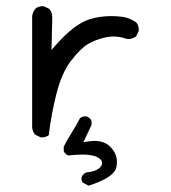

<svg xmlns="http://www.w3.org/2000/svg" viewBox="-20 -459 540 606"><path d="M181.2 18.1Q185.5 27.3 194.8 31.7L216.3 29.8Q229.5 28.8 239.3 28.8Q270 28.8 286.1 36.6Q293 40 295.9 43Q298.8 45.9 300.3 47.9Q302.2 51.8 302.2 56.2Q302.2 63 295.4 69.8Q281.7 83 252 85.4Q242.2 89.8 237.8 99.6Q237.3 102.1 237.3 104.5Q237.3 111.8 241.2 117.2L259.3 127Q336.9 103 346.7 71.3Q349.1 62 349.1 52.7Q349.1 25.4 327.6 3.9Q309.6 -14.2 277.8 -14.2Q268.1 -14.2 256.8 -12.2L243.2 -10.3L269 -64.9V-77.6Q264.6 -86.9 253.9 -91.3Q252 -91.8 250 -91.8Q239.7 -91.8 232.4 -85.9Q220.7 -63 206.5 -40.5Q192.4 -18.6 181.2 3.9ZM111.3 -25.4Q124.5 -25.4 133.8 -32.2Q141.6 -97.7 158.2 -163.3Q174.8 -229 204.1 -267.1Q233.4 -305.2 257.3 -319.8Q281.2 -334 314 -341.3Q326.2 -343.8 338.4 -343.8Q358.9 -343.8 379.4 -336.4Q381.8 -335.9 386 -335.9Q390.1 -335.9 396.5 -337.6Q402.8 -339.4 409.2 -343.8L417.5 -360.4Q418 -362.3 418 -366.5Q418 -370.6 416.3 -376.7Q414.6 -382.8 410.2 -388.2Q390.1 -402.3 367.2 -405.8Q348.6 -408.2 331.1 -408.2Q295.9 -408.2 263.2 -398.4Q214.8 -383.3 155.8 -316.4L142.6 -301.3L145 -403.3Q145 -419.4 136.2 -430.7L119.1 -439Q117.2 -439.5 115.2 -439.5Q100.6 -439.5 91.3 -431.2Q83.5 -421.4 81.5 -408.7V-56.2Q83 -43.5 90.8 -34.2L107.4 -25.9Q109.4 -25.4 111.3 -25.4Z"/></svg>

Font: Bakudai
Style: ExtraLight
Weight: 200
Version: Version 1.48